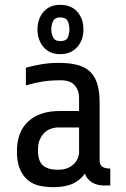

<svg xmlns="http://www.w3.org/2000/svg" viewBox="-20 -767 521 794"><path d="M267 -646Q267 -666 259.5 -680.5Q252 -695 229 -695Q207 -695 199.5 -679.5Q192 -664 192 -646Q192 -629 199.5 -613Q207 -597 229 -597Q254 -597 260.5 -612Q267 -627 267 -646ZM325 -645Q325 -601 299 -572Q273 -543 229 -543Q185 -543 160 -572.5Q135 -602 135 -645Q135 -689 160 -718Q185 -747 229 -747Q274 -747 299.5 -718.5Q325 -690 325 -645ZM406 0Q399 0 388.5 -2Q378 -4 367 -9Q356 -14 346.5 -24Q337 -34 331 -49Q312 -22 281 -7.5Q250 7 199 7Q172 7 145 1.5Q118 -4 97 -20.5Q76 -37 63 -66Q50 -95 50 -141Q50 -222 97 -265Q144 -308 228 -308H307V-362Q307 -394 288.5 -414.5Q270 -435 232 -435Q189 -435 157 -430Q125 -425 87 -414V-487Q115 -495 150 -501Q185 -507 222 -507Q271 -507 303.5 -497.5Q336 -488 355.5 -467.5Q375 -447 383.5 -416Q392 -385 392 -342V-102Q392 -87 402 -78.5Q412 -70 436 -70V0ZM219 -65Q245 -65 262 -73Q279 -81 289 -92.5Q299 -104 303 -116Q307 -128 307 -135V-240H223Q207 -240 191.5 -235Q176 -230 164 -218.5Q152 -207 144.5 -189.5Q137 -172 137 -147Q137 -100 158 -82.5Q179 -65 219 -65Z"/></svg>

Font: Share
Style: Regular
Weight: 400
Designer: Ralph du Carrois
Version: Version 1.002